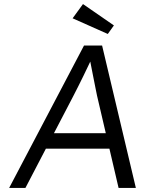

<svg xmlns="http://www.w3.org/2000/svg" viewBox="-20 -924 713 944"><path d="M25 0 393 -700H482L648 0H563L457 -454Q453 -473 448 -498.5Q443 -524 437.5 -551.5Q432 -579 427 -605Q422 -631 418 -651H438Q426 -626 414 -600.5Q402 -575 389.5 -549.5Q377 -524 364.5 -499Q352 -474 339 -449L105 0ZM167 -193 206 -269H537L559 -193ZM510 -757 337 -834 388 -904 540 -799Z"/></svg>

Font: Lexend Light
Style: Italic
Weight: 300
Italic angle: -8.13011°
Designer: Bonnie Shaver-Troup, Thomas Jockin
Foundry: Lexend
Version: Version 1.007